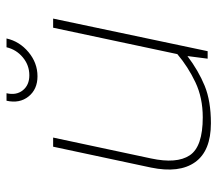

<svg xmlns="http://www.w3.org/2000/svg" viewBox="-59 -598 667 589"><g transform="rotate(-90 274.5 -303.5)"><path d="M335 -522Q295 -522 273 -549.5Q251 -577 260 -617H283Q276 -587 292 -567Q308 -547 338 -547Q369 -547 393 -567Q417 -587 424 -617H451Q442 -577 409 -549.5Q376 -522 335 -522ZM191 10Q106 10 71.5 -38.5Q37 -87 55 -174L119 -474H147L83 -174Q66 -95 92.5 -55Q119 -15 209 -15Q269 -15 316.5 -37.5Q364 -60 403 -93L484 -474H512L412 0H389L397 -62Q352 -28 305.5 -9Q259 10 191 10Z"/></g></svg>

Font: Kanit Thin
Style: Italic
Weight: 250
Italic angle: -12°
Designer: Katatrad Team
Foundry: CadsonDemak
Version: Version 2.000; ttfautohint (v1.8.3)